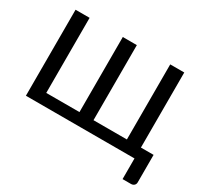

<svg xmlns="http://www.w3.org/2000/svg" viewBox="-175 -970 1478 1392"><g transform="rotate(30 564.0 -273.5)"><path d="M85.5 0H994.5V173H1064.5C1075.5 173 1084.4 169.8 1091.2 163.5C1098.1 157.2 1101.5 149 1101.5 139V-91.5H995.5V-720H878V-91.5H598.5V-720H481V-91.5H203V-720H85.5Z"/></g></svg>

Font: Lato Semibold
Style: Regular
Weight: 600
Designer: Lukasz Dziedzic
Foundry: tyPoland Lukasz Dziedzic
Version: Version 2.006; 2014-01-15